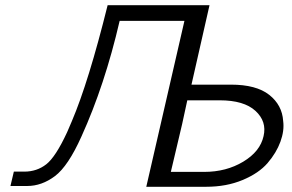

<svg xmlns="http://www.w3.org/2000/svg" viewBox="-20 -712 1119 735"><path d="M20 0 33 -55H73Q121 -55 157 -83Q193 -111 237 -206L255 -248Q319 -398 392 -692H782L713 -388H864Q961 -388 1010.5 -349Q1060 -310 1064 -249Q1069 -212 1053.5 -169.5Q1038 -127 1004.5 -88Q971 -49 909 -23Q847 3 769 3H540L686 -632H438Q381 -386 292 -190Q241 -76 190.5 -38Q140 0 84 0ZM634 -54H762Q846 -54 911 -93Q976 -132 989 -191Q1002 -247 958 -287.5Q914 -328 821 -328H697Q693 -312 677 -236Z"/></svg>

Font: Coval
Style: ExtraLight Italic
Weight: 200
Foundry: Context Ltd
Version: Version 001.000